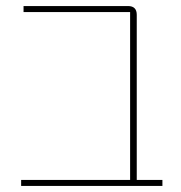

<svg xmlns="http://www.w3.org/2000/svg" viewBox="-20 -616 601 636"><path d="M50 -20H411V-576H58V-596H404Q433 -596 433 -567V-20H518V0H50Z"/></svg>

Font: IBM Plex Sans Hebrew Thin
Style: Regular
Weight: 100
Designer: Mike Abbink, Paul van der Laan, Pieter van Rosmalen, Yanek Iontef
Foundry: Bold Monday
Version: Version 1.2